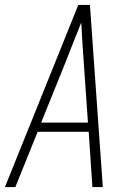

<svg xmlns="http://www.w3.org/2000/svg" viewBox="-24 -755 544 775"><path d="M-4 0 292 -735H339L391 0H349L334 -223H128L38 0ZM331 -260 315 -490Q312 -534 309 -577.5Q306 -621 304 -664Q287 -621 269.5 -577.5Q252 -534 235 -490L142 -260Z"/></svg>

Font: Iosevka SS04 Extralight
Style: Italic
Weight: 200
Italic angle: -9°
Monospace: yes
Designer: Belleve Invis
Foundry: Belleve Invis
Version: Version 19.0.0; ttfautohint (v1.8.4)